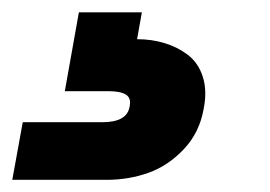

<svg xmlns="http://www.w3.org/2000/svg" viewBox="-108 -27 441 314"><path d="M124 -6.8 116.2 37.1Q140.1 37.1 161.1 43.5Q182.1 49.8 199.2 62.7Q216.3 75.7 223.6 98.4Q231 121.1 225.1 150.9Q218.3 189.9 192.6 217Q167 244.1 134.8 255.6Q102.5 267.1 65.9 267.1H-87.9L-70.8 172.9H59.1Q100.1 172.9 104 147Q106.9 133.3 97.9 127.7Q88.9 122.1 68.8 122.1H-2L21 -6.8Z"/></svg>

Font: SVN-Poppins
Style: Bold Italic
Weight: 700
Italic angle: -10°
Designer: Ninad Kale (Devanagari), Jonny Pinhorn (Latin)
Foundry: Indian Type Foundry
Version: Version 3.002 2017